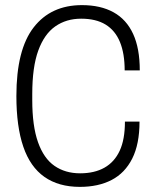

<svg xmlns="http://www.w3.org/2000/svg" viewBox="-20 -718 605 750"><path d="M292 12Q209 12 153.5 -27Q98 -66 71 -145Q44 -224 44 -343Q44 -524 111.5 -611Q179 -698 300 -698Q373 -698 423.5 -670Q474 -642 500 -585.5Q526 -529 526 -443H467Q467 -509 448.5 -554Q430 -599 392.5 -622Q355 -645 297 -645Q239 -645 196 -615Q153 -585 129.5 -520.5Q106 -456 106 -351V-327Q106 -226 128.5 -162.5Q151 -99 193 -70Q235 -41 293 -41Q349 -41 388 -63Q427 -85 447.5 -129Q468 -173 468 -243H525Q525 -155 496.5 -98.5Q468 -42 416 -15Q364 12 292 12Z"/></svg>

Font: Archivo Condensed ExtraLight
Style: Regular
Weight: 250
Width: 3
Designer: Hector Gatti
Foundry: Omnibus-Type
Version: Version 2.001